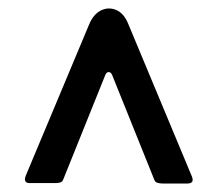

<svg xmlns="http://www.w3.org/2000/svg" viewBox="-20 -560 515 453"><path d="M245 -382Q242 -390 236.5 -390Q231 -390 228 -382L129 -136Q127 -131 122 -129.5Q117 -128 110 -128H50Q34 -128 41 -146L191 -504Q201 -527 218.5 -535.5Q236 -544 254 -536.5Q272 -529 282 -505L433 -143Q439 -127 422 -127H364Q358 -127 352 -128.5Q346 -130 344 -136Z"/></svg>

Font: Libre Franklin SemiBold
Style: Regular
Weight: 600
Designer: Pablo Impallari, Rodrigo Fuenzalida, Nhung Nguyen
Foundry: Impallari Type
Version: Version 3.000